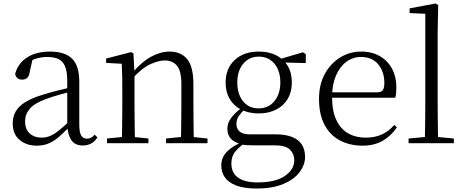

<svg xmlns="http://www.w3.org/2000/svg" viewBox="-20 -822 2660 1102"><path d="M190 14Q132 14 92.5 -19Q53 -52 53 -114Q53 -152 70 -182Q87 -212 125.5 -236Q164 -260 228 -279Q270 -292 315.5 -303.5Q361 -315 401 -324V-300Q361 -290 319.5 -278Q278 -266 242 -253Q177 -229 150.5 -197.5Q124 -166 124 -126Q124 -80 150.5 -56Q177 -32 220 -32Q243 -32 266 -41Q289 -50 318 -73Q347 -96 386 -134L393 -88H372Q340 -54 312.5 -31.5Q285 -9 256 2.5Q227 14 190 14ZM455 13Q411 13 390 -17Q369 -47 366 -101V-105V-354Q366 -411 353.5 -441Q341 -471 315.5 -483Q290 -495 250 -495Q221 -495 191 -486.5Q161 -478 129 -459L168 -486L150 -407Q147 -384 135.5 -374.5Q124 -365 107 -365Q74 -365 67 -398Q83 -458 135 -492Q187 -526 267 -526Q352 -526 393.5 -485.5Q435 -445 435 -354V-111Q435 -61 446.5 -43.5Q458 -26 479 -26Q492 -26 502 -31.5Q512 -37 524 -49L539 -33Q524 -9 502.5 2Q481 13 455 13Z M594 0V-27L703 -38H729L832 -27V0ZM679 0Q680 -24 680.5 -65Q681 -106 681.5 -150Q682 -194 682 -227V-285Q682 -337 681.5 -378Q681 -419 679 -456L589 -461V-486L733 -523L746 -515L752 -398V-396V-227Q752 -194 752.5 -150Q753 -106 753.5 -65Q754 -24 755 0ZM933 0V-27L1041 -38H1068L1171 -27V0ZM1018 0Q1019 -24 1019.5 -64.5Q1020 -105 1020.5 -149Q1021 -193 1021 -227V-339Q1021 -415 995.5 -445Q970 -475 925 -475Q891 -475 843 -453.5Q795 -432 739 -370L729 -402H738Q793 -467 847 -496.5Q901 -526 954 -526Q1018 -526 1054 -483Q1090 -440 1090 -338V-227Q1090 -193 1090.5 -149Q1091 -105 1091.5 -64.5Q1092 -24 1093 0Z M1453 260Q1381 260 1336.5 243Q1292 226 1271 196.5Q1250 167 1250 128Q1250 81 1283.5 47.5Q1317 14 1381 -12L1387 -3Q1346 27 1327 52.5Q1308 78 1308 116Q1308 170 1346.5 197.5Q1385 225 1457 225Q1561 225 1615 188Q1669 151 1669 97Q1669 62 1644.5 37Q1620 12 1554 12H1430Q1410 12 1393 11Q1376 10 1361 6V4Q1285 -15 1285 -83Q1285 -114 1304.5 -142Q1324 -170 1367 -204V-213L1391 -202Q1363 -174 1350 -155Q1337 -136 1337 -110Q1337 -84 1355 -67.5Q1373 -51 1414 -51H1561Q1618 -51 1656 -36Q1694 -21 1712.5 8Q1731 37 1731 79Q1731 124 1699.5 166Q1668 208 1606 234Q1544 260 1453 260ZM1465 -171Q1407 -171 1364 -193Q1321 -215 1298 -254.5Q1275 -294 1275 -348Q1275 -429 1327 -477.5Q1379 -526 1465 -526Q1509 -526 1544.5 -513.5Q1580 -501 1604 -477L1606 -475Q1655 -430 1655 -348Q1655 -294 1631.5 -254.5Q1608 -215 1565 -193Q1522 -171 1465 -171ZM1464 -200Q1521 -200 1555 -241.5Q1589 -283 1589 -349Q1589 -416 1555 -456.5Q1521 -497 1466 -497Q1410 -497 1376 -456Q1342 -415 1342 -348Q1342 -282 1375 -241Q1408 -200 1464 -200ZM1574 -464V-481H1580L1719 -522L1735 -511V-460Z M2061 14Q1989 14 1932 -15.5Q1875 -45 1843 -105Q1811 -165 1811 -254Q1811 -337 1844.5 -398Q1878 -459 1933 -492.5Q1988 -526 2053 -526Q2116 -526 2161.5 -499Q2207 -472 2231 -426Q2255 -380 2255 -321Q2255 -285 2249 -261H1845V-292H2144Q2169 -292 2177.5 -305Q2186 -318 2186 -346Q2186 -410 2151 -452.5Q2116 -495 2051 -495Q2005 -495 1967.5 -467Q1930 -439 1908 -387.5Q1886 -336 1886 -266Q1886 -185 1910.5 -133Q1935 -81 1978.5 -56.5Q2022 -32 2079 -32Q2132 -32 2172 -50.5Q2212 -69 2243 -105L2258 -91Q2225 -42 2176.5 -14Q2128 14 2061 14Z M2325 0V-27L2443 -38H2468L2585 -27V0ZM2418 0Q2419 -31 2419.5 -70Q2420 -109 2420.5 -150.5Q2421 -192 2421 -227V-743L2331 -747V-774L2480 -802L2495 -793L2492 -639V-227Q2492 -192 2492.5 -150.5Q2493 -109 2493.5 -70Q2494 -31 2495 0Z"/></svg>

Font: Noto Serif SC ExtraLight Light
Style: Regular
Weight: 300
Version: Version 2.002-H1;hotconv 1.1.0;makeotfexe 2.6.0